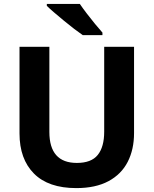

<svg xmlns="http://www.w3.org/2000/svg" viewBox="-20 -954 787 984"><path d="M667 -272Q667 -188 634.5 -124.5Q602 -61 536 -25.5Q470 10 371 10Q228 10 154 -64.5Q80 -139 80 -270V-714H233V-278Q233 -119 374 -119Q448 -119 481 -160Q514 -201 514 -279V-714H667ZM389 -934Q404 -912 425 -884.5Q446 -857 467 -831.5Q488 -806 505 -787V-774H404Q385 -787 359.5 -806.5Q334 -826 307.5 -848Q281 -870 257.5 -890Q234 -910 220 -924V-934Z"/></svg>

Font: Noto Sans Khmer UI
Style: Bold
Weight: 700
Designer: Danh Hong and the Monotype Design Team
Foundry: Monotype Imaging Inc.
Version: Version 2.002; ttfautohint (v1.8.4.7-5d5b)